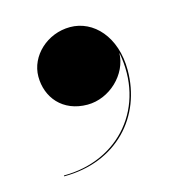

<svg xmlns="http://www.w3.org/2000/svg" viewBox="-61 -223 398 430"><g transform="rotate(-15 138.0 -8.0)"><path d="M40 -79C40 -31 72.5 10 130.5 10C181.5 10 228 -34 229 -84C254.5 47 166.5 149.5 38 149.5V151.5C160.5 151.5 237 66 237 -41.5C237 -119.5 191 -168 137 -168C84 -168 40 -127 40 -79Z"/></g></svg>

Font: Bodoni* 96pt
Style: Bold
Weight: 700
Version: Version 2.3